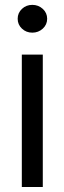

<svg xmlns="http://www.w3.org/2000/svg" viewBox="-20 -749 258 769"><path d="M67.4 -530.3H151.4V0H67.4ZM50.8 -673.8Q50.8 -697.3 67.9 -713.4Q85 -729.5 109.4 -729.5Q133.8 -729.5 151.4 -713.4Q168.9 -697.3 168.9 -673.8Q168.9 -650.4 151.4 -634.3Q133.8 -618.2 109.4 -618.2Q85 -618.2 67.9 -634.3Q50.8 -650.4 50.8 -673.8Z"/></svg>

Font: WEMIX Pretendard
Style: Regular
Weight: 400
Designer: Base glyphs from Inter by Rasmus Andersson; Hangeul glyphs from Noto Sans CJK(Source Han Sans) by Jang Soo-young and Kan
Foundry: Kil Hyung-jin
Version: Version 1.000